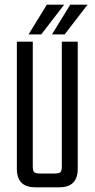

<svg xmlns="http://www.w3.org/2000/svg" viewBox="-20 -800 404 820"><path d="M244 -90V-622H312V-79Q312 0 233 0H131Q52 0 52 -79V-622H120V-90Q120 -70 126 -64.5Q132 -59 151 -59H213Q232 -59 238 -64.5Q244 -70 244 -90ZM254 -780 156 -653H102L180 -780ZM256 -653H202L280 -780H354Z"/></svg>

Font: Teko Light
Style: Regular
Weight: 300
Designer: Manushi Parikh, Jonny Pinhorn
Foundry: Indian Type Foundry
Version: Version 1.105;PS 1.0;hotconv 1.0.78;makeotf.lib2.5.61930; tt